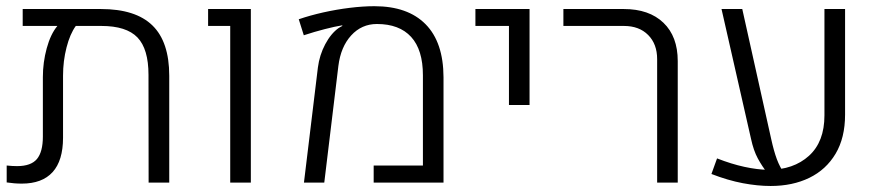

<svg xmlns="http://www.w3.org/2000/svg" viewBox="-20 -601 2892 632"><path d="M312 -571.3Q426.3 -571.3 481.7 -517.3Q537.1 -463.4 537.1 -351.6V0H469.2L468.8 -354.5Q468.8 -439.9 432.4 -477.8Q396 -515.6 313.5 -515.6H229.5Q210.4 -489.3 199 -444.8Q187.5 -400.4 187.5 -351.6V-147.9Q187.5 -72.3 153.1 -34.4Q118.7 3.4 51.8 3.4Q39.1 3.4 27.1 2.4Q15.1 1.5 2 -0.5V-56.2Q11.2 -55.2 19.8 -54.7Q28.3 -54.2 36.1 -54.2Q82 -54.2 101.6 -77.6Q121.1 -101.1 121.1 -151.4V-347.2Q121.1 -395.5 133.8 -442.1Q146.5 -488.8 168.9 -515.6H54.7V-571.3Z M737.8 0V-515.6H665V-571.3H805.7V0Z M980.5 0 1026.4 -378.9Q1031.7 -419.9 1050.5 -455.3Q1069.3 -490.7 1094.7 -508.8Q1097.7 -510.7 1101.1 -512.5Q1104.5 -514.2 1106.9 -515.6L1106.4 -517.6Q1082 -513.7 1048.8 -505.1Q1015.6 -496.6 980 -484.9L963.4 -537.6Q1000.5 -550.3 1043.9 -560.1Q1087.4 -569.8 1131.1 -575.2Q1174.8 -580.6 1212.4 -580.6Q1322.3 -580.6 1380.9 -521.2Q1439.5 -461.9 1439.9 -346.7V0H1210V-56.2H1372.1V-353Q1372.1 -437 1333.3 -479.5Q1294.4 -522 1220.7 -522Q1170.4 -522 1136 -484.4Q1101.6 -446.8 1093.8 -383.8L1047.4 0Z M1655.3 -255.4V-515.6H1544.9V-571.3H1723.1V-255.4Z M2143.1 0V-406.2Q2143.1 -456.1 2113.5 -485.8Q2084 -515.6 2033.7 -515.6H1834.5V-571.3H2033.2Q2116.7 -571.3 2163.8 -526.1Q2210.9 -481 2210.9 -399.9V0Z M2516.6 11.2Q2474.1 11.2 2425 2Q2376 -7.3 2321.8 -28.3L2340.3 -79.6Q2387.7 -61 2430.2 -51.8Q2472.7 -42.5 2509.3 -42Q2591.8 -42 2642.8 -88.1Q2693.8 -134.3 2693.8 -221.2V-571.3H2761.7V-223.6Q2761.7 -147.5 2730.5 -95Q2699.2 -42.5 2644 -15.6Q2588.9 11.2 2516.6 11.2ZM2355 -571.3H2423.3L2518.6 -143.1Q2527.3 -103.5 2537.1 -77.1Q2546.9 -50.8 2563 -27.8L2507.3 -29.8Q2488.3 -53.7 2474.4 -79.6Q2460.4 -105.5 2452.1 -144Z"/></svg>

Font: Heebo Light
Style: Regular
Weight: 300
Designer: Oded Ezer
Foundry: Ezer Type House
Version: Version 3.100